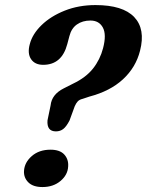

<svg xmlns="http://www.w3.org/2000/svg" viewBox="-20 -746 593 776"><path d="M184.5 -320Q189 -364.5 238 -389L275.5 -408Q327 -432.5 355.8 -468.8Q384.5 -505 396.5 -551Q411 -606 395.8 -634.5Q380.5 -663 345.5 -663Q313.5 -663 291 -647.2Q268.5 -631.5 260.5 -600L252 -568Q230 -484 154.5 -484Q121 -484 105.5 -507Q90 -530 100.5 -568Q111 -608.5 148 -644.5Q185 -680.5 241.5 -703Q298 -725.5 366 -725.5Q476.5 -725.5 522.5 -677Q568.5 -628.5 546 -541Q529 -473.5 477 -425.5Q425 -377.5 341 -355.5L314 -346.5Q301 -343.5 294.2 -336.2Q287.5 -329 282 -316.5L261 -259Q248 -234 235.5 -224.5Q223 -215 206 -215Q168.5 -215 172 -259.5ZM151.5 10Q113.5 10 94.5 -9Q75.5 -28 77 -55Q79 -89.5 108.5 -115.2Q138 -141 184 -141Q222 -141 239.8 -121.5Q257.5 -102 255.5 -73.5Q254 -39.5 224.8 -14.8Q195.5 10 151.5 10Z"/></svg>

Font: Fraunces 72pt S100 SemiBold
Style: Italic
Weight: 600
Italic angle: -16°
Version: Version 1.000; ttfautohint (v1.8.3)